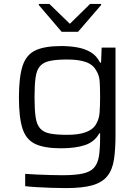

<svg xmlns="http://www.w3.org/2000/svg" viewBox="-20 -754 716 984"><path d="M318 210Q280 210 240 208.5Q200 207 165.5 205Q131 203 109 200V137Q135 139 168.5 140.5Q202 142 236.5 143Q271 144 299 144Q365 144 404 135.5Q443 127 462 105.5Q481 84 487 47Q493 10 493 -48V-71H489Q465 -27 416 -10.5Q367 6 293 6Q208 6 161 -16Q114 -38 95.5 -94.5Q77 -151 77 -254Q77 -358 95.5 -415.5Q114 -473 161 -495.5Q208 -518 294 -518Q335 -518 374 -511.5Q413 -505 444 -487Q475 -469 493 -433H498L501 -510H572V-63Q572 12 564 64Q556 116 530 148.5Q504 181 453.5 195.5Q403 210 318 210ZM325 -63Q443 -63 473 -119Q488 -144 490.5 -177.5Q493 -211 493 -256Q493 -301 491 -334.5Q489 -368 474 -391Q458 -422 421.5 -435.5Q385 -449 325 -449Q270 -449 236.5 -442Q203 -435 185.5 -415.5Q168 -396 162.5 -357.5Q157 -319 157 -256Q157 -192 162.5 -154Q168 -116 185.5 -96Q203 -76 236.5 -69.5Q270 -63 325 -63ZM296 -591 179 -728V-734H233L338 -632L442 -734H498V-728L380 -591Z"/></svg>

Font: Saira Expanded
Style: Regular
Weight: 400
Width: 7
Designer: Hector Gatti with collaboration of the Omnibus-Type team
Foundry: Omnibus-Type
Version: Version 1.100; ttfautohint (v1.8.3)